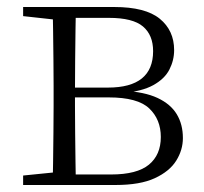

<svg xmlns="http://www.w3.org/2000/svg" viewBox="-20 -528 581 548"><path d="M46 0V-27L155 -38L163 -30H297Q371 -30 405 -58Q439 -86 439 -137Q439 -187 406 -218.5Q373 -250 290 -250H163V-278H288Q417 -278 417 -382Q417 -428 388 -452.5Q359 -477 291 -477H163L155 -470L46 -482V-508H306Q395 -508 436 -474.5Q477 -441 477 -385Q477 -356 463.5 -329.5Q450 -303 417.5 -285Q385 -267 328 -262L331 -269Q392 -266 429.5 -248.5Q467 -231 484.5 -202Q502 -173 502 -134Q502 -100 483 -69.5Q464 -39 422 -19.5Q380 0 310 0ZM130 0Q131 -24 131.5 -64.5Q132 -105 132.5 -148.5Q133 -192 133 -226V-283Q133 -316 132.5 -359.5Q132 -403 131.5 -443.5Q131 -484 130 -508H197Q196 -484 195.5 -443Q195 -402 194.5 -355Q194 -308 194 -267V-226Q194 -192 194.5 -148.5Q195 -105 195.5 -64.5Q196 -24 197 0Z"/></svg>

Font: Noto Serif KR ExtraLight
Style: Regular
Weight: 200
Designer: Ryoko NISHIZUKA 西塚涼子 (kana & ideographs); Frank Grießhammer (Latin, Greek & Cyrillic); Wenlong ZHANG 张文龙 (bopomofo); San
Foundry: Adobe
Version: Version 2.002-H1;hotconv 1.1.0;makeotfexe 2.6.0